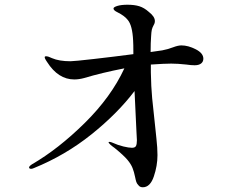

<svg xmlns="http://www.w3.org/2000/svg" viewBox="-20 -787 1040 812"><path d="M840 -539Q840 -526 830.5 -518.5Q821 -511 803 -511Q788 -511 768 -514Q732 -518 704 -518Q676 -518 618 -514V-481Q619 -420 623.5 -372Q628 -324 636 -254Q637 -242 641.5 -201.5Q646 -161 646 -131Q646 -86 630.5 -40.5Q615 5 584 5Q572 5 566 -3Q559 -10 556.5 -17.5Q554 -25 551 -40Q547 -60 540.5 -76.5Q534 -93 519 -111Q503 -130 465 -161Q451 -171 447 -175Q439 -183 439 -185Q439 -187 443 -187Q448 -187 457 -183Q479 -173 502 -167.5Q525 -162 538 -162Q551 -162 555 -169.5Q559 -177 559 -194L557 -232L549 -402Q477 -307 366.5 -218.5Q256 -130 123 -76Q116 -73 112 -73Q103 -73 103 -79Q103 -84 115 -92Q227 -157 338.5 -267Q450 -377 506 -498Q409 -479 336 -457Q314 -451 294 -451Q226 -451 179 -525Q178 -526 173.5 -533.5Q169 -541 169 -545Q169 -549 175 -549Q184 -549 200 -541Q230 -528 278 -528Q293 -528 376.5 -537.5Q460 -547 544 -558V-565Q544 -601 543 -615Q540 -680 520 -703Q507 -720 477 -735Q460 -743 460 -751Q460 -757 476.5 -762Q493 -767 519 -767Q549 -767 569.5 -760.5Q590 -754 609 -737Q635 -717 635 -698Q635 -689 630 -681Q624 -670 622 -661Q620 -652 619 -632Q617 -607 617 -567Q661 -573 666 -574Q688 -578 712 -587Q733 -595 747 -595Q776 -595 808 -578.5Q840 -562 840 -539Z"/></svg>

Font: Shippori Mincho SemiBold
Style: Regular
Weight: 600
Designer: FONTDASU
Foundry: FONTDASU / Google Inc. / but / Adobe
Version: Version 3.110; ttfautohint (v1.8.3)